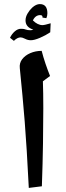

<svg xmlns="http://www.w3.org/2000/svg" viewBox="-20 -929 324 940"><path d="M121 -9Q116 -112 111 -190Q106 -268 101 -333.5Q96 -399 90 -461Q84 -523 77 -595Q74 -620 88.5 -639Q103 -658 128.5 -669Q154 -680 184 -680Q192 -649 202.5 -618Q213 -587 225 -557L190 -531Q192 -476 192 -399.5Q192 -323 190.5 -227Q189 -131 185 -17ZM48 -729 29 -744Q38 -763 52.5 -775.5Q67 -788 82 -788Q88 -788 93.5 -787.5Q99 -787 104 -785Q115 -781 128 -781Q137 -781 143 -784Q105 -796 105 -829Q105 -846 115 -863Q125 -880 138 -892Q157 -909 175 -909Q212 -909 212 -864Q212 -852 207 -840L188 -843V-846Q188 -851 185 -853Q182 -855 176 -855Q165 -855 156 -848.5Q147 -842 141 -829Q152 -818 164 -812Q176 -806 188 -806Q198 -806 228 -815L226 -771Q204 -756 176 -744Q148 -732 131 -732Q116 -732 103 -739Q89 -746 81 -746Q65 -746 48 -729Z"/></svg>

Font: Noto Naskh Arabic
Style: Bold
Weight: 700
Designer: Monotype Design Team, David Williams, Mohamad Dakak and Nizar Qandah
Foundry: Monotype Imaging Inc.
Version: Version 2.016